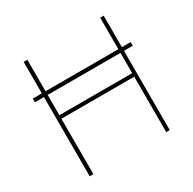

<svg xmlns="http://www.w3.org/2000/svg" viewBox="-159 -893 1063 1057"><g transform="rotate(-30 372.0 -364.0)"><path d="M683.6 -527.3V-503.9H61.5V-527.3ZM119.1 0V-727.5H142.6V-375H605.5V-727.5H627.9V0H605.5V-352.5H142.6V0Z"/></g></svg>

Font: Inter Tight Thin
Style: Regular
Weight: 250
Designer: Rasmus Andersson
Foundry: rsms
Version: Version 3.004